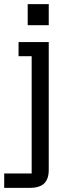

<svg xmlns="http://www.w3.org/2000/svg" viewBox="-30 -702 313 922"><path d="M-9.8 130.9H122.1V-432.1H59.1V-500H204.1V113.8Q204.1 157.2 182.4 178.7Q160.6 200.2 111.8 200.2H-9.8ZM103 -581.1V-682.1H204.1V-581.1Z"/></svg>

Font: Kelly Slab
Style: Regular
Weight: 400
Designer: Denis Masharov
Foundry: Denis Masharov
Version: Version 1.001